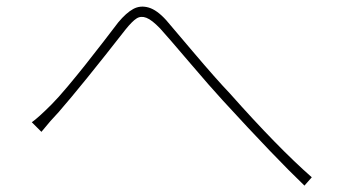

<svg xmlns="http://www.w3.org/2000/svg" viewBox="-20 -628 1040 586"><path d="M106.4 -225.6 77.1 -254.9Q96.7 -268.6 136.7 -308.6Q157.2 -329.1 187 -364.7Q216.8 -400.4 239.3 -428.7Q261.7 -457 295.9 -501Q330.1 -544.9 340.8 -559.6Q365.2 -588.9 386.7 -600.6Q408.2 -612.3 433.6 -605Q459 -597.7 487.3 -566.4Q499 -552.7 569.8 -469.2Q640.6 -385.7 680.7 -343.8Q828.1 -177.7 931.6 -86.9L909.2 -61.5Q821.3 -145.5 659.2 -322.3Q624 -360.4 557.1 -439Q490.2 -517.6 468.8 -541Q443.4 -567.4 426.8 -573.7Q410.2 -580.1 397 -571.8Q383.8 -563.5 363.3 -538.1Q231.4 -369.1 159.2 -286.1Q134.8 -260.7 106.4 -225.6Z"/></svg>

Font: GenEi Gothic M ExtraLight
Style: Regular
Weight: 200
Designer: o_tamon (Modified); [Source Han Sans]
Ryoko NISHIZUKA  (kana & ideographs); Paul D. Hunt (Latin, Greek & Cyrillic); Wenl
Version: Version 1.1a;Original Version 1.004